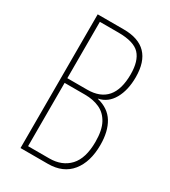

<svg xmlns="http://www.w3.org/2000/svg" viewBox="-177 -801 784 888"><g transform="rotate(30 215.0 -357.0)"><path d="M217 -714Q376 -714 376 -550Q376 -481 349.5 -434Q323 -387 274 -377V-376Q335 -361 363 -315Q391 -269 391 -197Q391 -106 348 -53Q305 0 224 0H78V-714ZM210 -388Q349 -388 349 -550Q349 -621 317.5 -655Q286 -689 203 -689H104V-388ZM104 -363V-25H217Q285 -25 324.5 -67.5Q364 -110 364 -198Q364 -260 344.5 -296Q325 -332 291 -347.5Q257 -363 213 -363Z"/></g></svg>

Font: Noto Sans Gujarati ExtraCondensed Thin
Style: Regular
Weight: 100
Width: 2
Designer: Jelle Bosma - Monotype Design Team, Universal Thirst
Foundry: Monotype Imaging Inc.
Version: Version 2.106; ttfautohint (v1.8.4.7-5d5b)